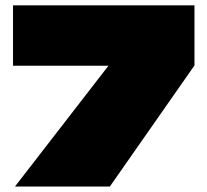

<svg xmlns="http://www.w3.org/2000/svg" viewBox="-20 -689 764 708"><path d="M28 -669.3V-446.6H379.9L35.2 -1.2H385.1L690.5 -438.2L696.3 -446.6L697.1 -447.8V-669.3Z"/></svg>

Font: JUMBOTRON
Style: Regular
Weight: 400
Designer: Ian Langley
Foundry: Ian Langley
Version: Version 1.005;Fontself Maker 3.5.8